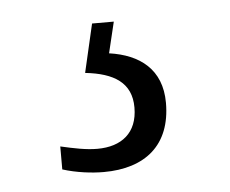

<svg xmlns="http://www.w3.org/2000/svg" viewBox="-31 -44 369 308"><g transform="rotate(-5 153.0 110.5)"><path d="M125 230C192 230 234 196 234 128C234 74 199 48 150 41L162 -9H127L109 69C155 74 183 91 183 131C183 172 157 192 118 192C100 192 81 188 59 183V220C81 227 106 230 125 230Z"/></g></svg>

Font: Noto Serif Sinhala SemiCondensed Light
Style: Regular
Weight: 300
Width: 4
Designer: Jelle Bosma - Monotype Design Team
Foundry: Monotype Imaging Inc.
Version: Version 2.007